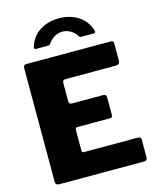

<svg xmlns="http://www.w3.org/2000/svg" viewBox="-137 -1049 937 1143"><g transform="rotate(-15 331.5 -477.5)"><path d="M78 -742H601Q617 -742 617 -723V-619Q617 -608 611 -601.5Q605 -595 593 -595H284Q263 -595 263 -577V-464Q263 -455 267.5 -450Q272 -445 279 -445H474Q493 -445 493 -427V-316Q493 -301 477 -301H278Q263 -301 263 -287V-160Q263 -153 265.5 -150Q268 -147 274 -147H607Q617 -147 622 -143Q627 -139 627 -130V-20Q627 0 606 0H85Q72 0 66.5 -5.5Q61 -11 61 -23V-721Q61 -742 78 -742ZM439 -814Q433 -814 429 -816Q425 -818 421 -826Q409 -846 385 -859.5Q361 -873 337 -873Q311 -873 288 -860Q265 -847 252 -827Q247 -819 242.5 -816.5Q238 -814 230 -814H159Q152 -814 149.5 -818.5Q147 -823 149 -829Q168 -891 219 -923Q270 -955 337 -955Q404 -955 454.5 -922.5Q505 -890 524 -831Q525 -828 525 -823Q525 -814 512 -814Z"/></g></svg>

Font: Libre Franklin ExtraBold
Style: Regular
Weight: 800
Designer: Pablo Impallari, Rodrigo Fuenzalida
Foundry: Impallari Type
Version: Version 1.002; ttfautohint (v1.5)